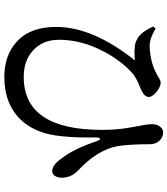

<svg xmlns="http://www.w3.org/2000/svg" viewBox="38 -800 793 910"><g transform="rotate(90 435.0 -345.5)"><path d="M345 31C432 31 500 4 550 -49C588 -90 612 -144 622 -209C629 -254 633 -312 632 -381C632 -390 632 -396 632 -399C632 -430 642 -431 651 -403C674 -334 701 -279 733 -238C753 -210 772 -196 791 -196C802 -196 810 -201 815 -210C820 -219 823 -229 823 -242C822 -273 810 -299 787 -320C722 -381 684 -444 673 -507C667 -544 664 -595 664 -661C664 -694 640 -721 609 -722C588 -722 569 -701 569 -669C569 -652 574 -621 583 -576C584 -573 584 -570 584 -569C592 -530 596 -484 596 -431C596 -184 512 -61 345 -61C294 -61 253 -75 221 -104C186 -135 169 -176 169 -229C169 -298 187 -368 223 -437C250 -490 283 -534 322 -571C337 -586 360 -599 391 -611C400 -615 407 -618 411 -620C430 -629 440 -640 440 -655C440 -675 400 -710 372 -710C366 -710 358 -707 349 -701C341 -696 334 -692 327 -689C311 -680 290 -672 265 -666C242 -661 219 -658 197 -658C174 -658 147 -667 116 -686L106 -675C130 -622 154 -598 190 -589C216 -585 242 -585 267 -588C161 -455 108 -331 108 -214C108 -131 132 -69 180 -26C223 12 278 31 345 31Z"/></g></svg>

Font: AllPunType SemiBold
Style: Regular
Weight: 600
Version: 1.0